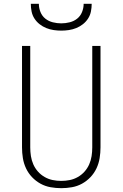

<svg xmlns="http://www.w3.org/2000/svg" viewBox="-20 -975 640 1003"><path d="M300 8Q272 8 244 3Q216 -2 191.5 -15.5Q167 -29 147.5 -49.5Q128 -70 116 -95.5Q104 -121 99.5 -149Q95 -177 95 -205V-735H138V-205Q138 -182 141.5 -159.5Q145 -137 154 -116.5Q163 -96 178 -79Q193 -62 213 -50.5Q233 -39 255 -34.5Q277 -30 300 -30Q323 -30 345 -34.5Q367 -39 387 -50.5Q407 -62 422 -79Q437 -96 446 -116.5Q455 -137 458.5 -159.5Q462 -182 462 -205V-735H505V-205Q505 -177 500.5 -149Q496 -121 484 -95.5Q472 -70 452.5 -49.5Q433 -29 408.5 -15.5Q384 -2 356 3Q328 8 300 8ZM300 -815Q280 -815 260 -818Q240 -821 221.5 -828.5Q203 -836 187 -848.5Q171 -861 160 -878Q149 -895 145 -915Q141 -935 141 -955H183Q183 -933 191.5 -912Q200 -891 217 -877.5Q234 -864 256 -858.5Q278 -853 300 -853Q322 -853 344 -858.5Q366 -864 383 -877.5Q400 -891 408.5 -912Q417 -933 417 -955H459Q459 -935 455 -915Q451 -895 440 -878Q429 -861 413 -848.5Q397 -836 378.5 -828.5Q360 -821 340 -818Q320 -815 300 -815Z"/></svg>

Font: Iosevka Aile Extralight
Style: Regular
Weight: 200
Designer: Belleve Invis
Foundry: Belleve Invis
Version: Version 31.1.0; ttfautohint (v1.8.4)